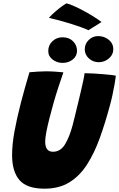

<svg xmlns="http://www.w3.org/2000/svg" viewBox="-20 -1094 700 1128"><path d="M241.5 14.5Q137.5 14.5 94.2 -36.2Q51 -87 51 -182.5Q51 -245 65 -321.5Q79 -398 102.5 -489.5Q113.5 -532 126.2 -577Q139 -622 153 -669.5Q176.5 -671.5 201.5 -673.2Q226.5 -675 248 -675Q276 -675 303.2 -673.2Q330.5 -671.5 352.5 -669Q340 -633 324.5 -586.2Q309 -539.5 295 -490.5Q282 -444.5 270.8 -400.2Q259.5 -356 252.5 -320Q245.5 -284 245.5 -262.5Q245.5 -202.5 291 -202.5Q335.5 -202.5 361.8 -245.8Q388 -289 406 -356Q411 -375.5 419 -407.8Q427 -440 436.2 -478.2Q445.5 -516.5 454.2 -553.8Q463 -591 469.2 -620.2Q475.5 -649.5 477 -664Q499.5 -664 528.5 -662.2Q557.5 -660.5 586 -658.2Q614.5 -656 635 -653.5Q655.5 -651 660.5 -649.5Q657.5 -623.5 652.2 -594Q647 -564.5 640.2 -533.2Q633.5 -502 624.5 -470Q597.5 -369.5 565.8 -281.8Q534 -194 491.2 -127.2Q448.5 -60.5 387.8 -23Q327 14.5 241.5 14.5ZM348 -724.5Q315 -724.5 289.2 -744Q263.5 -763.5 263.5 -794.5Q263.5 -828.5 288 -851.8Q312.5 -875 347 -875Q385.5 -875 409 -851.8Q432.5 -828.5 432.5 -795.5Q432.5 -764.5 407.5 -744.5Q382.5 -724.5 348 -724.5ZM560.5 -728.5Q527 -728.5 502.5 -750.5Q478 -772.5 478 -804.5Q478 -836.5 501.2 -859.2Q524.5 -882 556.5 -882Q592.5 -882 619 -860.2Q645.5 -838.5 645.5 -805Q645.5 -782 632.8 -764.8Q620 -747.5 600.5 -738Q581 -728.5 560.5 -728.5ZM369 -1074Q380.5 -1073 406 -1062.2Q431.5 -1051.5 463.2 -1034.8Q495 -1018 525.2 -999.5Q555.5 -981 576.5 -964.5L499.5 -916.5Q483 -924.5 454 -935Q425 -945.5 390.8 -956Q356.5 -966.5 324 -975.2Q291.5 -984 267.5 -989Q271.5 -994.5 286.2 -1008.8Q301 -1023 323 -1041Q345 -1059 369 -1074Z"/></svg>

Font: Grandstander Thin ExtraBold
Style: Italic
Weight: 800
Italic angle: -15°
Version: Version 1.200